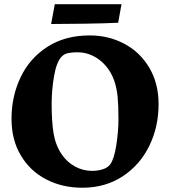

<svg xmlns="http://www.w3.org/2000/svg" viewBox="-20 -858 793 895"><path d="M398.4 -692.9Q485.8 -692.9 559.3 -654.1Q632.8 -615.2 676 -542.2Q719.2 -469.2 719.2 -372.1Q719.2 -266.6 675.8 -177.7Q632.3 -88.9 551.5 -35.9Q470.7 17.1 363.8 17.1Q270.5 17.1 195.6 -21.7Q120.6 -60.5 77.1 -133.3Q33.7 -206.1 33.7 -304.2Q33.7 -408.7 75.9 -497.6Q118.2 -586.4 200.7 -639.6Q283.2 -692.9 398.4 -692.9ZM410.2 -61.5Q435.1 -61.5 458.3 -68.6Q481.4 -75.7 493.7 -91.8Q511.7 -115.7 522 -180.7Q532.2 -245.6 532.2 -301.8Q532.2 -366.7 528.3 -406.5Q524.4 -446.3 512.7 -481.4Q499 -521 472.9 -551.3Q446.8 -581.5 412.8 -597.9Q378.9 -614.3 341.8 -614.3Q317.4 -614.3 299.1 -610.8Q280.8 -607.4 268.6 -595.2Q243.7 -570.8 232.2 -504.4Q220.7 -438 220.7 -374.5Q220.7 -292 229.7 -236.6Q238.8 -181.2 267.6 -138.7Q292.5 -102.1 329.6 -81.8Q366.7 -61.5 410.2 -61.5ZM235.4 -838.4H546.4L530.8 -752Q471.7 -749 378.9 -747.6Q286.1 -746.1 218.3 -746.1Z"/></svg>

Font: Vesper Libre Heavy
Style: Regular
Weight: 900
Designer: Robert Keller & Kimya Gandhi
Foundry: Mota Italic
Version: Version 1.058